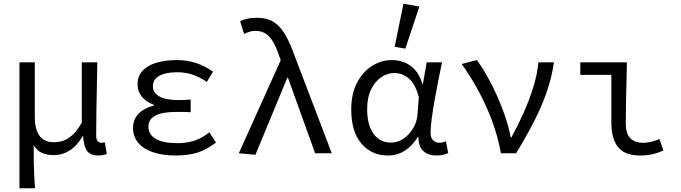

<svg xmlns="http://www.w3.org/2000/svg" viewBox="-20 -819 3640 1026"><path d="M84 187V-486H166V-195Q166 -128 191 -93.5Q216 -59 269 -59Q294 -59 318 -67Q342 -75 367 -97.5Q392 -120 417 -164V-486H500Q499 -420 497.5 -351.5Q496 -283 495 -216.5Q494 -150 494 -92Q494 -73 502.5 -64.5Q511 -56 522 -56Q526 -56 529.5 -56.5Q533 -57 540 -58L551 4Q543 7 531 9.5Q519 12 504 12Q466 12 447 -10.5Q428 -33 424 -92H422Q392 -40 352.5 -15Q313 10 268 10Q235 10 207.5 -0.5Q180 -11 160 -43Q160 7 160.5 44Q161 81 162.5 114Q164 147 167 187Z M920 12Q849 12 797.5 -5.5Q746 -23 718.5 -56Q691 -89 691 -134Q691 -169 706 -193Q721 -217 746.5 -232Q772 -247 802 -255V-259Q759 -275 737 -304Q715 -333 715 -367Q715 -412 742 -441Q769 -470 816.5 -484Q864 -498 925 -498Q979 -498 1028 -482Q1077 -466 1118 -436L1085 -381Q1048 -407 1009.5 -420Q971 -433 927 -433Q866 -433 831.5 -414Q797 -395 797 -357Q797 -324 831 -304Q865 -284 938 -284Q952 -284 966.5 -285Q981 -286 999 -287V-219Q978 -221 959.5 -221Q941 -221 923 -221Q848 -221 810.5 -201.5Q773 -182 773 -141Q773 -101 811.5 -77.5Q850 -54 929 -54Q974 -54 1015 -66Q1056 -78 1099 -112L1134 -57Q1081 -17 1031.5 -2.5Q982 12 920 12Z M1345 8 1256 0 1480 -497 1472 -520Q1456 -567 1438.5 -596.5Q1421 -626 1398.5 -640Q1376 -654 1346 -654Q1326 -654 1311.5 -649Q1297 -644 1284 -638L1263 -706Q1280 -714 1301.5 -719Q1323 -724 1355 -724Q1406 -724 1441 -702.5Q1476 -681 1503 -635.5Q1530 -590 1555 -519L1753 0H1664L1519 -403H1515Z M2053 12Q1966 12 1911.5 -51.5Q1857 -115 1857 -234Q1857 -318 1888 -377Q1919 -436 1968.5 -467Q2018 -498 2075 -498Q2108 -498 2140 -486Q2172 -474 2197.5 -446Q2223 -418 2237 -371H2240L2260 -486H2342Q2332 -438 2321.5 -385.5Q2311 -333 2302 -281.5Q2293 -230 2287 -185Q2281 -140 2281 -107Q2281 -82 2295 -69Q2309 -56 2329 -56Q2337 -56 2346 -58.5Q2355 -61 2363 -64L2375 -1Q2365 4 2349 8Q2333 12 2311 12Q2268 12 2242 -12Q2216 -36 2216 -87H2213Q2150 12 2053 12ZM2070 -57Q2105 -57 2135.5 -77.5Q2166 -98 2187 -132.5Q2208 -167 2211 -208L2218 -299Q2208 -339 2193 -364.5Q2178 -390 2159.5 -404Q2141 -418 2123 -423.5Q2105 -429 2088 -429Q2051 -429 2018 -407Q1985 -385 1963.5 -342Q1942 -299 1942 -235Q1942 -151 1976 -104Q2010 -57 2070 -57ZM2146 -559 2089 -569 2136 -799 2221 -784Z M2657 0Q2639 -96 2606.5 -181Q2574 -266 2533 -340.5Q2492 -415 2447 -477L2529 -498Q2557 -459 2584.5 -410Q2612 -361 2636.5 -306Q2661 -251 2680 -195Q2699 -139 2709 -85H2713Q2747 -147 2777.5 -215Q2808 -283 2829.5 -352Q2851 -421 2857 -486H2940Q2928 -402 2900 -323Q2872 -244 2831.5 -165.5Q2791 -87 2738 0Z M3400 12Q3346 12 3312.5 -7.5Q3279 -27 3263 -66.5Q3247 -106 3247 -163V-419H3081V-486H3330Q3329 -432 3327.5 -374Q3326 -316 3325 -260.5Q3324 -205 3324 -157Q3324 -105 3348 -80.5Q3372 -56 3418 -56Q3437 -56 3459 -61Q3481 -66 3504 -76L3525 -15Q3500 -3 3470 4.5Q3440 12 3400 12Z"/></svg>

Font: Source Code Pro
Style: Regular
Weight: 400
Monospace: yes
Designer: Paul D. Hunt, Teo Tuominen
Foundry: Adobe Systems Incorporated
Version: Version 1.018;hotconv 1.0.116;makeotfexe 2.5.65601